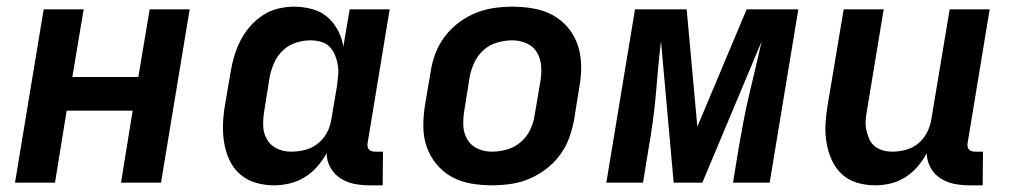

<svg xmlns="http://www.w3.org/2000/svg" viewBox="-20 -548 3040 576"><path d="M25 0 111 -520H231L197 -317H395L429 -520H549L463 0H343L378 -216H180L145 0Z M802 8Q773 8 746.5 0Q720 -8 700 -25.5Q680 -43 668.5 -67.5Q657 -92 652.5 -119.5Q648 -147 649 -175.5Q650 -204 655 -233L672 -333Q676 -357 683 -380.5Q690 -404 701.5 -426.5Q713 -449 730 -468.5Q747 -488 768 -502Q789 -516 813.5 -522Q838 -528 862 -528Q889 -528 915.5 -521Q942 -514 961.5 -497.5Q981 -481 993.5 -457.5Q1006 -434 1010 -408L1029 -520H1149L1083 -120Q1082 -115 1082.5 -109.5Q1083 -104 1086.5 -100Q1090 -96 1095 -94.5Q1100 -93 1106 -93H1129L1128 8H1089Q1065 8 1042.5 3.5Q1020 -1 1001.5 -13Q983 -25 971.5 -45Q960 -65 960 -88Q948 -67 931.5 -48Q915 -29 893.5 -16Q872 -3 848.5 2.5Q825 8 802 8ZM853 -93Q873 -93 894 -98Q915 -103 932.5 -116.5Q950 -130 960.5 -149.5Q971 -169 974 -190L991 -290Q993 -306 994.5 -322Q996 -338 993.5 -353Q991 -368 985 -382.5Q979 -397 969 -407.5Q959 -418 943.5 -422.5Q928 -427 912 -427Q890 -427 868 -420Q846 -413 829 -397Q812 -381 802.5 -359.5Q793 -338 789 -317L773 -217Q769 -194 769.5 -171.5Q770 -149 780.5 -130.5Q791 -112 810.5 -102.5Q830 -93 853 -93Z M1456 8Q1424 8 1392.5 2.5Q1361 -3 1335 -17.5Q1309 -32 1289.5 -55.5Q1270 -79 1260 -108Q1250 -137 1250 -169Q1250 -201 1255 -233L1272 -333Q1276 -360 1286 -387Q1296 -414 1314 -438Q1332 -462 1356 -480Q1380 -498 1407 -509Q1434 -520 1462 -524Q1490 -528 1517 -528Q1549 -528 1580.5 -522.5Q1612 -517 1638.5 -502.5Q1665 -488 1684.5 -464.5Q1704 -441 1713.5 -412Q1723 -383 1723.5 -351Q1724 -319 1718 -287L1702 -187Q1697 -160 1687 -133Q1677 -106 1659 -82Q1641 -58 1617 -40Q1593 -22 1566.5 -11Q1540 0 1511.5 4Q1483 8 1456 8ZM1456 -93Q1478 -93 1501 -99.5Q1524 -106 1542.5 -122Q1561 -138 1571 -159.5Q1581 -181 1584 -203L1601 -303Q1605 -326 1603.5 -349Q1602 -372 1591 -390.5Q1580 -409 1560 -418Q1540 -427 1517 -427Q1495 -427 1472 -420.5Q1449 -414 1431 -398Q1413 -382 1403 -360.5Q1393 -339 1389 -317L1373 -217Q1369 -194 1370 -171Q1371 -148 1382 -129.5Q1393 -111 1413 -102Q1433 -93 1456 -93Z M1799 0 1885 -520H2040L2072 -168L2220 -520H2375L2289 0H2179L2196 -104Q2203 -144 2210.5 -184Q2218 -224 2227.5 -264Q2237 -304 2246.5 -344Q2256 -384 2265 -424L2087 0H2001L1963 -424Q1958 -384 1954.5 -344Q1951 -304 1947.5 -264Q1944 -224 1938.5 -184Q1933 -144 1926 -104L1909 0Z M2606 8Q2577 8 2550.5 0Q2524 -8 2505 -26Q2486 -44 2475 -68.5Q2464 -93 2459.5 -120.5Q2455 -148 2456.5 -176Q2458 -204 2463 -233L2511 -520H2631L2581 -217Q2578 -202 2577 -187Q2576 -172 2579 -158Q2582 -144 2587.5 -131.5Q2593 -119 2603.5 -110Q2614 -101 2628 -97Q2642 -93 2657 -93Q2677 -93 2697.5 -98.5Q2718 -104 2734.5 -117.5Q2751 -131 2761 -150.5Q2771 -170 2774 -190L2829 -520H2949L2883 -120Q2882 -115 2882.5 -109.5Q2883 -104 2886.5 -100Q2890 -96 2895 -94.5Q2900 -93 2906 -93H2929L2928 8H2889Q2865 8 2842.5 3.5Q2820 -1 2801.5 -13Q2783 -25 2772 -44.5Q2761 -64 2760 -88Q2749 -67 2732.5 -48Q2716 -29 2695.5 -16Q2675 -3 2651.5 2.5Q2628 8 2606 8Z"/></svg>

Font: Iosevka Extended
Style: Bold Italic
Weight: 700
Width: 7
Italic angle: -9°
Monospace: yes
Designer: Belleve Invis
Foundry: Belleve Invis
Version: Version 32.5.0; ttfautohint (v1.8.4)